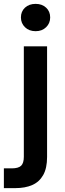

<svg xmlns="http://www.w3.org/2000/svg" viewBox="-48 -751 334 991"><path d="M-28 220V118H12Q47 118 61 104.5Q75 91 75 58V-512H195V59Q195 117 175 152.5Q155 188 118.5 204Q82 220 31 220ZM136 -590Q102 -590 81 -610.5Q60 -631 60 -661Q60 -692 81 -711.5Q102 -731 136 -731Q169 -731 190 -711.5Q211 -692 211 -661Q211 -631 190 -610.5Q169 -590 136 -590Z"/></svg>

Font: DM Sans 12pt SemiBold
Style: Regular
Weight: 600
Version: Version 4.004;gftools[0.9.30]